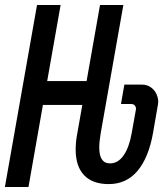

<svg xmlns="http://www.w3.org/2000/svg" viewBox="-42 -745 662 765"><path d="M105.5 -725H199.5L146 -422H303L356.5 -725H449.5L359 -213Q353.5 -180 353.5 -157Q353.5 -94 396 -94Q428.5 -94 450.8 -126.2Q473 -158.5 483 -216L499.5 -308.5Q501 -316 496.2 -323.2Q491.5 -330.5 481 -330.5H440L453.5 -408H522Q544 -408 559 -397.2Q574 -386.5 581.2 -370.5Q588.5 -354.5 588.5 -339Q588.5 -335.5 587.5 -329.5L567.5 -214Q550 -116.5 505.8 -64Q461.5 -11.5 391 -11.5Q327 -11.5 293.2 -46.8Q259.5 -82 259.5 -149Q259.5 -178.5 265 -208L286 -327H129L71.5 0H-22.5Z"/></svg>

Font: JuliaMono Italic
Style: Regular
Weight: 400
Italic angle: -9°
Monospace: yes
Designer: cormullion
Foundry: corm
Version: Version 0.049; ttfautohint (v1.8.4)